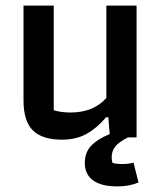

<svg xmlns="http://www.w3.org/2000/svg" viewBox="-20 -491 578 686"><path d="M475 161Q442 175 399 175Q342 175 312.5 153.5Q283 132 283 91Q283 54 305.5 30Q328 6 372 -12L367 -72H359Q326 -33 289 -12.5Q252 8 201 8Q131 8 97.5 -25Q64 -58 64 -132V-471H172V-97Q200 -89 232 -89Q314 -89 360 -141V-471H468V0H437Q404 17 391.5 33Q379 49 379 71Q379 82 382 91Q395 95 418 95Q441 95 457 90Z"/></svg>

Font: Athiti SemiBold
Style: Regular
Weight: 600
Designer: CadsonDemak Team
Foundry: CadsonDemak
Version: Version 1.033